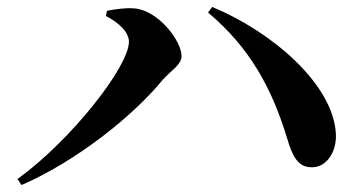

<svg xmlns="http://www.w3.org/2000/svg" viewBox="-20 -616 1040 551"><path d="M284 -570C321 -551 350 -524 350 -496C350 -426 186 -215 30 -102L42 -85C200 -154 362 -283 447 -387C470 -413 501 -430 501 -455C501 -499 433 -588 364 -592C339 -594 307 -589 287 -585ZM876 -136C917 -136 946 -180 944 -230C938 -374 759 -526 589 -596L577 -580C697 -480 761 -361 804 -219C819 -168 835 -135 876 -136Z"/></svg>

Font: Noto Serif CJK TC
Style: Bold
Weight: 700
Designer: Ryoko NISHIZUKA 西塚涼子 (kana & ideographs); Frank Grießhammer (Latin, Greek & Cyrillic); Wenlong ZHANG 张文龙 (bopomofo); San
Foundry: Adobe
Version: Version 2.001;hotconv 1.1.0;makeotfexe 2.6.0